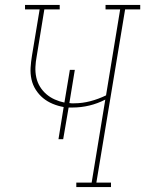

<svg xmlns="http://www.w3.org/2000/svg" viewBox="-20 -755 586 775"><path d="M288 0V-18H350L405 -353Q374 -337 340.5 -329Q307 -321 273 -321Q269 -321 265 -321Q261 -321 257 -321L235 -193H216L237 -323Q214 -327 192.5 -336Q171 -345 154 -359Q137 -373 124.5 -392.5Q112 -412 107 -435Q102 -458 103.5 -482Q105 -506 109 -530L140 -717H81V-735H221V-717H159L128 -527Q124 -506 123 -484.5Q122 -463 126.5 -442.5Q131 -422 141.5 -405Q152 -388 167 -375Q182 -362 201 -353.5Q220 -345 240 -341L262 -473H282L260 -339Q264 -338 269 -338Q274 -338 279 -338Q312 -338 344.5 -346.5Q377 -355 408 -370L465 -717H406V-735H546V-717H485L369 -18H428V0Z"/></svg>

Font: Iosevka Slab Thin Oblique
Style: Regular
Weight: 100
Italic angle: -9°
Monospace: yes
Designer: Belleve Invis
Foundry: Belleve Invis
Version: Version 11.1.0; ttfautohint (v1.8.3)